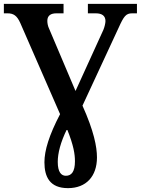

<svg xmlns="http://www.w3.org/2000/svg" viewBox="-20 -734 729 994"><path d="M332 240C426 240 482 179 482 81C482 26 466 -56 407 -187L594 -590C621 -650 632 -665 664 -665H689V-714H435V-665H476C508 -665 526 -652 526 -625C526 -614 521 -593 515 -579L371 -263L234 -586C228 -598 225 -614 225 -626C225 -655 245 -665 272 -665H309V-714H0V-665H19C50 -665 68 -653 85 -615L291 -143C234 -34 210 45 210 106C210 182 238 240 332 240ZM321 176C297 176 279 157 279 104C279 60 293 3 327 -66C362 21 368 65 368 101C368 155 350 176 321 176Z"/></svg>

Font: Noto Serif Semi
Style: Regular
Weight: 600
Designer: Monotype Design Team
Foundry: Monotype Imaging Inc.
Version: Version 1.002